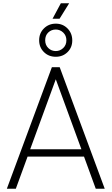

<svg xmlns="http://www.w3.org/2000/svg" viewBox="-20 -1157 684 1177"><path d="M298 -745H346L622 0H567L495 -197H149L77 0H22ZM479 -242 322 -671 165 -242ZM220 -910Q220 -954 249.5 -983Q279 -1012 322 -1012Q365 -1012 394 -982.5Q423 -953 423 -909Q423 -866 394 -837.5Q365 -809 322 -809Q278 -809 249 -838Q220 -867 220 -910ZM322 -844Q348 -844 367.5 -862.5Q387 -881 387 -910Q387 -939 367.5 -957.5Q348 -976 322 -976Q295 -976 276 -958Q257 -940 257 -910Q257 -881 276 -862.5Q295 -844 322 -844ZM353 -1137H404L345 -1042H302Z"/></svg>

Font: Eudoxus Sans ExtraLight
Style: Regular
Weight: 200
Designer: Stijn de Vries
Foundry: tokotype
Version: Version 2.005